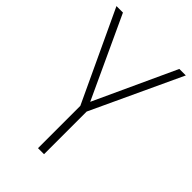

<svg xmlns="http://www.w3.org/2000/svg" viewBox="-215 -862 879 879"><g transform="rotate(45 224.5 -423.0)"><path d="M225 -385 407 -780H449L245 -342V-66H206V-340L0 -780H42Z"/></g></svg>

Font: Noto Sans Malayalam UI SemiCondensed ExtraLight
Style: Regular
Weight: 200
Width: 4
Designer: Jelle Bosma - Monotype Design Team
Foundry: Monotype Imaging Inc.
Version: Version 2.104; ttfautohint (v1.8.4.7-5d5b)